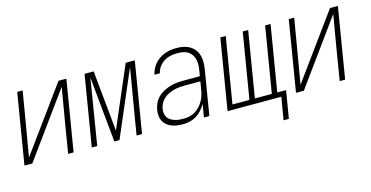

<svg xmlns="http://www.w3.org/2000/svg" viewBox="-72 -864 2643 1366"><g transform="rotate(-15 1250.0 -181.0)"><path d="M13 0 99 -520H139L104 -312Q93 -246 81.5 -179.5Q70 -113 59 -47L403 -520H461L375 0H335L369 -208Q380 -274 391.5 -340.5Q403 -407 414 -473L71 0Z M509 0 595 -520H662L706 -72L898 -520H965L879 0H839L856 -104Q872 -199 888 -294Q904 -389 920 -483L713 0H675L628 -483Q612 -389 597 -294Q582 -199 566 -104L549 0Z M1181 8Q1159 8 1138 5.5Q1117 3 1098 -4.5Q1079 -12 1063 -24.5Q1047 -37 1037.5 -54.5Q1028 -72 1026 -93.5Q1024 -115 1027 -136Q1031 -161 1042 -185Q1053 -209 1071.5 -227.5Q1090 -246 1114 -258.5Q1138 -271 1162 -278.5Q1186 -286 1211 -288.5Q1236 -291 1260 -291H1383L1391 -339Q1394 -359 1394 -378.5Q1394 -398 1389 -416Q1384 -434 1373 -449.5Q1362 -465 1346 -474.5Q1330 -484 1310.5 -487.5Q1291 -491 1271 -491Q1246 -491 1221 -486Q1196 -481 1173.5 -467.5Q1151 -454 1134.5 -431.5Q1118 -409 1114 -385H1074Q1078 -406 1088 -426.5Q1098 -447 1113.5 -464.5Q1129 -482 1148.5 -494.5Q1168 -507 1188.5 -514.5Q1209 -522 1231 -525Q1253 -528 1274 -528Q1300 -528 1324.5 -523Q1349 -518 1369.5 -506Q1390 -494 1405 -475Q1420 -456 1427 -432.5Q1434 -409 1434 -383.5Q1434 -358 1430 -333L1375 0H1335L1351 -96Q1338 -73 1320 -52.5Q1302 -32 1279 -18Q1256 -4 1231 2Q1206 8 1181 8ZM1194 -29Q1215 -29 1236.5 -33.5Q1258 -38 1277.5 -49.5Q1297 -61 1312.5 -77.5Q1328 -94 1339.5 -113.5Q1351 -133 1357.5 -154Q1364 -175 1367 -196L1377 -255H1260Q1240 -255 1220 -253Q1200 -251 1180 -245.5Q1160 -240 1141 -231Q1122 -222 1106 -207.5Q1090 -193 1080 -174Q1070 -155 1067 -135Q1064 -118 1066.5 -101.5Q1069 -85 1077.5 -72Q1086 -59 1100 -50.5Q1114 -42 1129 -37Q1144 -32 1161 -30.5Q1178 -29 1194 -29Z M1877 166 1905 0H1509L1595 -520H1635L1555 -37H1680L1760 -520H1800L1720 -37H1845L1925 -520H1965L1885 -37H1950L1916 166Z M2013 0 2099 -520H2139L2104 -312Q2093 -246 2081.5 -179.5Q2070 -113 2059 -47L2403 -520H2461L2375 0H2335L2369 -208Q2380 -274 2391.5 -340.5Q2403 -407 2414 -473L2071 0Z"/></g></svg>

Font: Iosevka Term Curly XLt Obl
Style: Regular
Weight: 200
Italic angle: -9°
Designer: Belleve Invis
Foundry: Belleve Invis
Version: Version 32.3.0